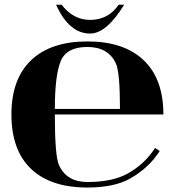

<svg xmlns="http://www.w3.org/2000/svg" viewBox="-20 -799 755 829"><path d="M357.4 -13.2Q466.1 -13.2 531.5 -49.8Q605.7 -91.3 649.4 -160.2L669.7 -147.2Q623.5 -74.7 543.2 -28.8Q474.1 10.7 357.4 10.7Q198.2 10.7 113.8 -70.1Q29.3 -150.9 29.3 -304.7Q29.3 -458 114.7 -539.3Q199.5 -620.1 357.4 -620.1Q515.1 -620.1 600.1 -539.3Q685.5 -458 685.5 -304.7H216.8Q216.8 -126.5 234.4 -86.9Q267.1 -13.2 357.4 -13.2ZM216.8 -328.6H498Q498 -486.6 480.5 -524.7Q447.5 -596.2 357.4 -596.2Q268.1 -596.2 242.7 -536.4Q216.8 -475.1 216.8 -328.6ZM222.2 -778.6Q222.2 -778.6 246.1 -778.6Q296.1 -713.1 369.1 -713.1Q447.8 -713.1 492.2 -778.6H516.1Q439.5 -654.1 369.1 -654.1Q278.3 -654.1 222.2 -778.6Z"/></svg>

Font: itsadzoke
Style: Regular
Weight: 700
Width: 7
Version: Version 0.45